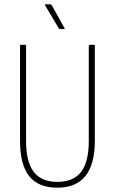

<svg xmlns="http://www.w3.org/2000/svg" viewBox="-20 -863 533 891"><path d="M246 8Q158 8 115.5 -45.5Q73 -99 73 -209V-651Q73 -655 77 -655H97Q101 -655 101 -651V-209Q101 -112 136.5 -65.5Q172 -19 246 -19Q321 -19 356.5 -65.5Q392 -112 392 -209V-651Q392 -655 396 -655H415Q420 -655 420 -651V-209Q420 8 246 8ZM259 -728Q255 -728 253 -731L190 -837Q186 -843 192 -843H215Q218 -843 220 -839L279 -733Q282 -728 277 -728Z"/></svg>

Font: Sofia Sans Cond ExtraLight
Style: Regular
Weight: 200
Width: 3
Designer: Botio Nikoltchev, Ani Petrova
Foundry: lettersoup
Version: Version 4.100; ttfautohint (v1.8.3)